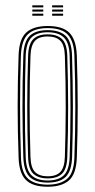

<svg xmlns="http://www.w3.org/2000/svg" viewBox="-20 -705 363 731"><path d="M161.5 6Q104.2 6 78.4 -20.1Q52.5 -46.2 50.8 -105.5Q47.2 -205.5 47.2 -299.4Q47.2 -393.2 50.8 -494.8Q53 -557.2 80.5 -581.6Q108 -606 161.5 -606Q219.5 -606 244.9 -579.5Q270.2 -553 272.5 -493.8Q275.8 -394.2 275.9 -300Q276 -205.8 272.5 -104.8Q270.2 -42.8 242.8 -18.4Q215.2 6 161.5 6ZM161.5 -2Q209 -2 235.1 -23.8Q261.2 -45.5 263.2 -104.8Q266.8 -206 266.8 -298.8Q266.8 -391.5 263.2 -493.2Q261.5 -547.5 238.5 -572.8Q215.5 -598 161.5 -598Q110.5 -598 86 -574.2Q61.5 -550.5 59.5 -492.2Q56.5 -402 56.4 -306.2Q56.2 -210.5 59.8 -105Q61.8 -46.5 87.4 -24.2Q113 -2 161.5 -2ZM161.5 -9.8Q113.5 -9.8 92 -32.5Q70.5 -55.2 68.8 -107.5Q65.8 -197 65.5 -295Q65.2 -393 68.8 -492.5Q70.5 -546.5 93 -568.4Q115.5 -590.2 161.5 -590.2Q206.2 -590.2 229.4 -569.1Q252.5 -548 254.2 -494.2Q257.2 -397.2 257.5 -302.5Q257.8 -207.8 254.5 -107Q252.5 -53.5 230.1 -31.6Q207.8 -9.8 161.5 -9.8ZM161.5 -17.8Q203 -17.8 223.2 -37.8Q243.5 -57.8 245.2 -107.2Q248.2 -195.2 248.4 -292.2Q248.5 -389.2 245.2 -492Q243.8 -542.2 223.2 -562.2Q202.8 -582.2 161.5 -582.2Q120 -582.2 99.8 -562.1Q79.5 -542 77.8 -492.2Q75 -404.8 74.8 -308Q74.5 -211.2 77.8 -107.2Q79.5 -56.8 100.4 -37.2Q121.2 -17.8 161.5 -17.8ZM161.5 -25.8Q126.2 -25.8 107.2 -43.2Q88.2 -60.8 87 -107.5Q80.5 -298.2 87 -491.8Q88.2 -536.8 106.2 -555.5Q124.2 -574.2 161.5 -574.2Q197 -574.2 215.9 -556.5Q234.8 -538.8 236.2 -492Q239.2 -397.2 239.4 -300.5Q239.5 -203.8 236.2 -107.8Q234.8 -62.2 216.5 -44Q198.2 -25.8 161.5 -25.8ZM161.5 -33.8Q195 -33.8 210.4 -51Q225.8 -68.2 227 -108Q230 -199 230.2 -293.6Q230.5 -388.2 227 -491.8Q225.8 -534 209.4 -550.1Q193 -566.2 161.5 -566.2Q127.8 -566.2 112.5 -548.8Q97.2 -531.2 96 -491.2Q92.8 -393.8 92.8 -302Q92.8 -210.2 96 -107.8Q97.2 -66 113.6 -49.9Q130 -33.8 161.5 -33.8ZM178.5 -676.8V-684.8H220.2V-676.8ZM103 -676.8V-684.8H144.8V-676.8ZM103 -660.8V-668.8H144.8V-660.8ZM178.5 -660.8V-668.8H220.2V-660.8ZM103 -645V-653H144.8V-645ZM178.5 -645V-653H220.2V-645Z"/></svg>

Font: Big Shoulders Inline Display Light
Style: Regular
Weight: 300
Designer: Patric King
Foundry: XO Type Co
Version: Version 1.000